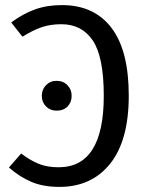

<svg xmlns="http://www.w3.org/2000/svg" viewBox="-20 -721 575 753"><path d="M485 -346Q485 -170 412 -79Q339 12 213 12Q149 12 102.5 -8Q56 -28 15 -64L63 -119Q97 -93 130.5 -79Q164 -65 210 -65Q387 -65 387 -345Q387 -498 344 -562Q301 -626 221 -626Q177 -626 142.5 -614Q108 -602 68 -577L24 -633Q70 -667 117 -684Q164 -701 223 -701Q349 -701 417 -612Q485 -523 485 -346ZM261 -345Q261 -320 245 -303.5Q229 -287 202 -287Q177 -287 160.5 -303.5Q144 -320 144 -345Q144 -370 160.5 -387Q177 -404 202 -404Q228 -404 244.5 -387Q261 -370 261 -345Z"/></svg>

Font: Fira Sans Condensed
Style: Regular
Weight: 400
Width: 3
Designer: bBox Type GmbH & Carrois Corporate GbR & Edenspiekermann AG
Foundry: bBox Type GmbH & Carrois Corporate GbR & Edenspiekermann AG
Version: Version 4.301